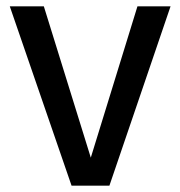

<svg xmlns="http://www.w3.org/2000/svg" viewBox="-20 -589 571 609"><path d="M521 -569H416L268 -89L119 -569H11L207 0H327Z"/></svg>

Font: Glow Sans SC Normal Medium
Style: Regular
Weight: 600
Designer: Ryoko NISHIZUKA (kana, bopomofo & ideographs); Paul D. Hunt (Latin, Greek & Cyrillic); Sandoll Communications, Soo-young
Version: Version 0.93